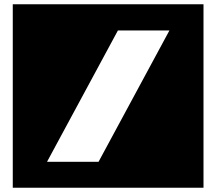

<svg xmlns="http://www.w3.org/2000/svg" viewBox="-20 -760 1016 902"><path d="M201 0 534 -617H776L443 0ZM936 122V-740H40V122Z"/></svg>

Font: Takraf VEB
Style: Regular
Weight: 400
Designer: Jan Sonntag
Foundry: Jan Sonntag | S FONTS | www.sonntag.nl
Version: Version 2.001